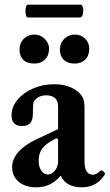

<svg xmlns="http://www.w3.org/2000/svg" viewBox="-20 -781 464 812"><path d="M31.2 -73.2Q31.2 -107.9 57.4 -137.9Q83.5 -168 134.3 -191.9L225.6 -234.9V-331.5Q225.6 -354.5 212.6 -366.2Q199.7 -377.9 174.8 -377.9Q157.2 -377.9 143.8 -370.8Q130.4 -363.8 123 -351.1Q121.1 -347.2 120.1 -335.7Q119.1 -324.2 119.1 -301.3Q119.1 -273.4 108.2 -260.7Q97.2 -248 72.8 -248Q51.3 -248 40 -259.5Q28.8 -271 28.8 -293Q28.8 -328.1 53.5 -358.4Q78.1 -388.7 119.6 -406.7Q161.1 -424.8 209.5 -424.8Q236.8 -424.8 260.3 -418.2Q283.7 -411.6 301.8 -398.9Q320.8 -385.7 329.1 -370.1Q337.4 -354.5 337.4 -325.7V-97.2Q337.4 -70.3 346.4 -56.2Q355.5 -42 372.6 -42Q380.4 -42 387.9 -45.9Q395.5 -49.8 405.3 -59.1Q407.7 -61.5 413.1 -58.8Q418.5 -56.2 421.9 -51Q425.3 -45.9 423.3 -43Q405.3 -15.1 381.8 -2Q358.4 11.2 325.2 11.2Q295.9 11.2 272.5 -0.2Q249 -11.7 236.8 -38.1Q222.2 -21 206.3 -10.3Q190.4 0.5 172.4 5.9Q154.3 11.2 132.8 11.2Q102.5 11.2 79.6 0.7Q56.6 -9.8 43.9 -29.1Q31.2 -48.3 31.2 -73.2ZM225.6 -97.2V-191.9L219.2 -196.8Q189.5 -181.6 173.3 -168Q157.2 -154.3 150.4 -138.4Q143.6 -122.6 143.6 -99.1Q143.6 -83.5 148.7 -70.6Q153.8 -57.6 162.8 -50.3Q171.9 -43 183.1 -43Q193.4 -43 203.4 -50.8Q213.4 -58.6 219.5 -71.3Q225.6 -84 225.6 -97.2ZM62.5 -570.8Q62.5 -599.1 80.6 -616.9Q98.6 -634.8 125.5 -634.8Q143.1 -634.8 157.2 -626Q171.4 -617.2 179.4 -603.5Q187.5 -589.8 187.5 -576.2Q187.5 -545.9 169.9 -529.1Q152.3 -512.2 125.5 -512.2Q93.8 -512.2 78.1 -528.3Q62.5 -544.4 62.5 -570.8ZM233.4 -570.8Q233.4 -589.4 241.9 -604Q250.5 -618.7 264.9 -626.7Q279.3 -634.8 296.4 -634.8Q314.5 -634.8 328.4 -626.5Q342.3 -618.2 349.9 -604.7Q357.4 -591.3 357.4 -576.2Q357.4 -545.9 340.6 -529.1Q323.7 -512.2 296.4 -512.2Q275.4 -512.2 261.2 -519.8Q247.1 -527.3 240.2 -540.5Q233.4 -553.7 233.4 -570.8ZM87.9 -735.4Q87.9 -761.2 99.1 -761.2H318.8Q332 -761.2 332 -736.3Q332 -707 316.9 -707H99.1Q87.9 -707 87.9 -735.4Z"/></svg>

Font: Junicode Two Beta VF
Style: Regular
Weight: 400
Designer: Peter S. Baker
Foundry: Briery Creek Software
Version: Version 1.031 beta; ttfautohint (v1.8.1.43-b0c9)